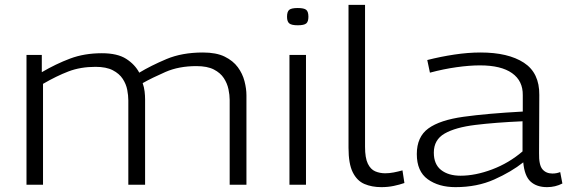

<svg xmlns="http://www.w3.org/2000/svg" viewBox="-20 -760 2343 790"><path d="M89 0V-534H152V-463Q210 -497 268.5 -519Q327 -541 399 -541Q463 -541 499 -518Q535 -495 553 -461Q601 -490 665 -517Q729 -544 815 -544Q870 -544 904.5 -527Q939 -510 958.5 -483.5Q978 -457 986 -426Q994 -395 994 -368V0H925V-349Q925 -369 920 -393Q915 -417 901 -438.5Q887 -460 860 -474Q833 -488 788 -488Q716 -488 661 -464Q606 -440 567 -418Q573 -401 575 -383.5Q577 -366 577 -352V0H508V-347Q508 -367 503.5 -390.5Q499 -414 485 -435.5Q471 -457 444 -471Q417 -485 373 -485Q311 -485 261.5 -466Q212 -447 157 -415V0Z M1205 -656Q1180 -656 1170.5 -663.5Q1161 -671 1161 -691Q1161 -712 1170 -719.5Q1179 -727 1205 -727Q1231 -727 1240 -719.5Q1249 -712 1249 -691Q1249 -671 1240 -663.5Q1231 -656 1205 -656ZM1171 0V-534H1239V0Z M1482 -740V-156Q1482 -110 1493.5 -86.5Q1505 -63 1524 -55Q1543 -47 1565 -47Q1582 -47 1600 -50.5Q1618 -54 1636 -59L1644 -7Q1624 0 1600 5Q1576 10 1549 10Q1510 10 1479.5 -3Q1449 -16 1431.5 -51Q1414 -86 1414 -152V-740Z M1695 -126Q1695 -197 1742.5 -231.5Q1790 -266 1887 -279.5Q1984 -293 2131 -301V-368Q2132 -427 2087 -459Q2042 -491 1955 -491Q1912 -491 1858.5 -483.5Q1805 -476 1749 -461L1738 -513Q1793 -527 1849.5 -535.5Q1906 -544 1957 -544Q2071 -544 2135.5 -502Q2200 -460 2199 -369L2198 -130Q2197 -81 2212 -63.5Q2227 -46 2253 -46Q2270 -46 2285 -52L2294 -5Q2265 10 2231 10Q2188 10 2163 -13Q2138 -36 2133 -92Q2084 -53 2013.5 -21.5Q1943 10 1854 10Q1785 10 1740 -22.5Q1695 -55 1695 -126ZM1765 -132Q1765 -84 1795 -60.5Q1825 -37 1875 -37Q1936 -37 2005 -63Q2074 -89 2130 -137V-261Q2018 -256 1936 -246Q1854 -236 1809.5 -210.5Q1765 -185 1765 -132Z"/></svg>

Font: Georama Extended Light
Style: Regular
Weight: 300
Width: 7
Designer: Jean-Baptiste Levee
Foundry: Production Type
Version: Version 1.000